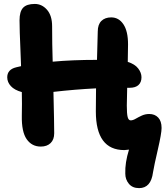

<svg xmlns="http://www.w3.org/2000/svg" viewBox="-20 -737 848 984"><path d="M189 14.2Q143.1 14.2 116.7 -23.7Q90.3 -61.5 91.8 -144Q93.3 -206.5 91.8 -265.1Q54.2 -275.4 35.6 -295.7Q17.1 -315.9 17.1 -340.8Q17.1 -380.9 63 -392.1Q66.9 -393.1 75.4 -395Q84 -397 87.9 -397.9Q86.9 -432.1 84.7 -482.7Q82.5 -533.2 81.3 -569.8Q80.1 -606.4 80.1 -632.8Q80.1 -677.7 98.4 -697.3Q116.7 -716.8 158.2 -716.8Q194.8 -716.8 220.9 -687Q247.1 -657.2 247.1 -602.1Q247.1 -509.8 250 -420.9Q350.6 -430.2 477.1 -430.2Q481 -548.3 481 -575.2Q481 -611.3 499.5 -629.6Q518.1 -647.9 549.8 -647.9Q588.9 -647.9 612.5 -612.5Q636.2 -577.1 636.2 -509.8Q636.2 -465.8 634.8 -419.9Q671.4 -408.2 688.2 -386.2Q705.1 -364.3 705.1 -340.8Q705.1 -315.4 689.7 -301.3Q674.3 -287.1 645 -287.1H631.8Q629.9 -222.7 629.9 -195.8Q629.9 -153.8 634.3 -137Q638.7 -120.1 649.9 -120.1Q661.1 -120.1 675.3 -128.4Q689.5 -136.7 707 -144.8Q724.6 -152.8 745.1 -152.8Q773.4 -152.8 790.8 -134.5Q808.1 -116.2 808.1 -81.1Q808.1 -53.7 789.1 28.6Q770 110.8 764.2 146Q753.9 227.1 692.9 227.1Q658.7 227.1 640.4 204.8Q622.1 182.6 622.1 152.8Q620.1 97.2 641.1 29.8Q624 32.2 617.2 32.2Q471.2 32.2 471.2 -166Q471.2 -246.1 472.2 -284.2Q364.7 -278.8 253.9 -266.1Q257.8 -104 257.8 -54.2Q257.8 -21.5 239.3 -3.7Q220.7 14.2 189 14.2Z"/></svg>

Font: Shantell Sans Irregular Bouncy
Style: Bold
Weight: 700
Designer: Stephen Nixon, Anya Danilova, Shantell Martin
Foundry: Arrow Type
Version: Version 1.006;[9816181b4]